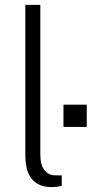

<svg xmlns="http://www.w3.org/2000/svg" viewBox="-20 -763 376 788"><path d="M195 5Q162.5 5 140.8 -5.2Q119 -15.5 106.5 -33.8Q94 -52 89 -75.8Q84 -99.5 84 -126.5V-743H145.5V-130Q145.5 -85 162.5 -64.5Q179.5 -44 204 -43.5L233.5 -43V-1Q224 2 213.2 3.5Q202.5 5 195 5ZM336 -333.5V-242H240.5V-333.5Z"/></svg>

Font: Public Sans ExtraLight
Style: Regular
Weight: 250
Designer: The Public Sans Project Authors: Dan O. Williams and USWDS (Libre Franklin designed by Pablo Impallari and Rodrigo Fuenz
Version: Version 1.007